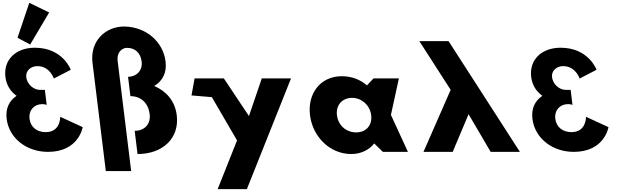

<svg xmlns="http://www.w3.org/2000/svg" viewBox="-20 -1060 4345 1340"><path d="M102.1 -796.2 190.6 -749.1 323 -973 184.4 -1040.2ZM355.7 -511.8C355.7 -511.8 328.9 -598.5 240.5 -598.5C195.4 -598.5 157.7 -566.2 163.3 -521.2C169.5 -470.2 215.8 -432.8 258.3 -432.8H293.1L305.9 -328.2C305.9 -328.2 291.7 -333.3 274.7 -333.3C218.6 -333.3 178.8 -290.8 186.2 -230.5C193.5 -171 240.1 -137.8 298.7 -137.8C404.1 -137.8 400.3 -244.9 400.3 -244.9L557.1 -172.7C557.1 -172.7 530.7 -0.1 314.8 -0.1C164.3 -0.1 42.9 -96.2 26.4 -230.5C17.3 -304.4 45.6 -358 95.9 -391.1C54 -420.9 24.8 -465.1 17.7 -522.9C3.1 -641.9 89.6 -726.9 223 -726.9C419.4 -726.9 473.9 -573 473.9 -573Z M939.8 15C1117.8 15 1233.1 -97 1213.7 -255C1201.3 -356 1141.1 -423 1056.5 -460C1113.3 -494 1145.3 -551 1135.6 -630C1118.7 -768 1001.9 -872 847.6 -875C713.6 -875 607.2 -772 625.6 -622L645.5 -460L662.1 -325L718.5 134H895.5L800.9 -636C793.7 -695 831.9 -726 865.9 -726C923.9 -726 961.3 -690 968.6 -630C976.4 -567 931.7 -524 873.7 -524L890.2 -389C966.2 -389 1015.5 -338 1024.6 -264C1033.2 -194 989 -147 920 -147Z M1807.1 -513 1717.4 -250 1542.1 -513H1338.1L1316.5 -394L1458.6 -382L1634.3 -80L1499 260H1703L2011.1 -513Z M2143.6 -256C2162 -106 2281.8 15 2431.8 15C2501.8 15 2558 -16 2590.9 -58H2592.9L2652 0H2827L2708.3 -258L2764 -513H2587L2541 -464C2494 -505 2434.2 -528 2365.2 -528C2215.2 -528 2125.1 -406 2143.6 -256ZM2331.6 -256C2322.8 -327 2369.7 -377 2436.7 -377C2502.7 -377 2561.8 -327 2570.6 -256C2579.2 -186 2535.3 -136 2466.3 -136C2394.3 -136 2340.2 -186 2331.6 -256Z M3404.5 0 3250.2 -263 3139.5 0H2935.5L3125.3 -433L2906.6 -773H3110.6L3608.5 0Z M4025.2 -511.8C4025.2 -511.8 3998.4 -598.5 3910 -598.5C3864.9 -598.5 3827.2 -566.2 3832.8 -521.2C3839 -470.2 3885.3 -432.8 3927.8 -432.8H3962.6L3975.4 -328.2C3975.4 -328.2 3961.2 -333.3 3944.2 -333.3C3888.1 -333.3 3848.3 -290.8 3855.7 -230.5C3863 -171 3909.6 -137.8 3968.2 -137.8C4073.6 -137.8 4069.8 -244.9 4069.8 -244.9L4226.6 -172.7C4226.6 -172.7 4200.2 -0.1 3984.3 -0.1C3833.8 -0.1 3712.4 -96.2 3695.9 -230.5C3686.8 -304.4 3715.1 -358 3765.4 -391.1C3723.5 -420.9 3694.3 -465.1 3687.2 -522.9C3672.6 -641.9 3759.1 -726.9 3892.5 -726.9C4088.9 -726.9 4143.4 -573 4143.4 -573Z"/></svg>

Font: Hussar
Style: BdOpOblOne
Weight: 700
Foundry: Cannot Into Space Fonts
Version: Version 2.00